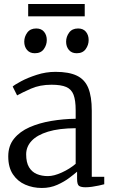

<svg xmlns="http://www.w3.org/2000/svg" viewBox="-20 -923 561 954"><path d="M188 11Q143.5 11 105.5 -5.5Q67.5 -22 44.2 -56.8Q21 -91.5 21 -146Q21 -198.5 49.8 -234Q78.5 -269.5 126.8 -290.8Q175 -312 234.5 -322Q294 -332 356 -333V-375Q356 -424.5 345.5 -452Q335 -479.5 309 -490.8Q283 -502 236 -502Q177.5 -502 133.2 -482.2Q89 -462.5 65 -449L43 -493Q52 -501.5 84.5 -519Q117 -536.5 162.5 -551.2Q208 -566 256 -566Q322.5 -566 362 -547Q401.5 -528 418.8 -485.5Q436 -443 436 -373V-44.5H498V-7.5Q487 -4.5 471 -1Q455 2.5 437.5 5Q420 7.5 405 7.5Q383.5 7.5 373.2 1Q363 -5.5 363 -34.5V-70Q350.5 -59 325.2 -39.8Q300 -20.5 265 -4.8Q230 11 188 11ZM218 -48Q248 -48 287 -65.8Q326 -83.5 356 -109V-286Q273 -285.5 218.5 -268.8Q164 -252 137 -223Q110 -194 110 -156Q110 -116 124.2 -92.2Q138.5 -68.5 163 -58.2Q187.5 -48 218 -48ZM152.5 -658.5Q128 -658.5 114.2 -675Q100.5 -691.5 100.5 -716Q100.5 -740.5 115.5 -761Q130.5 -781.5 159.5 -781.5H160.5Q185.5 -781.5 199 -765Q212.5 -748.5 212.5 -724Q212.5 -699.5 197.8 -679Q183 -658.5 153.5 -658.5ZM360.5 -658.5Q336 -658.5 322.2 -675Q308.5 -691.5 308.5 -716Q308.5 -740.5 323.5 -761Q338.5 -781.5 367.5 -781.5H368.5Q393.5 -781.5 407 -765Q420.5 -748.5 420.5 -724Q420.5 -699.5 405.8 -679Q391 -658.5 361.5 -658.5ZM401 -903V-842H120V-903Z"/></svg>

Font: Merriweather Light
Style: Regular
Weight: 300
Version: Version 2.100